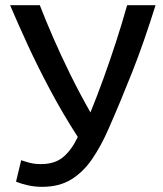

<svg xmlns="http://www.w3.org/2000/svg" viewBox="-20 -713 632 743"><path d="M143 10Q114 10 87.5 4Q61 -2 42 -10L62 -93Q76 -88 95 -83Q114 -78 139 -78Q193 -78 225.5 -106Q258 -134 281 -183Q223 -273 174 -365Q125 -457 86 -542Q47 -627 19 -693H134Q156 -636 186 -567Q216 -498 252.5 -424Q289 -350 330 -278Q355 -339 380.5 -409.5Q406 -480 429.5 -552.5Q453 -625 472 -693H582Q537 -549 492 -435Q447 -321 399 -212Q371 -148 336.5 -97.5Q302 -47 255.5 -18.5Q209 10 143 10Z"/></svg>

Font: Ubuntu Sans Medium
Style: Regular
Weight: 500
Designer: Dalton Maag Ltd
Foundry: Dalton Maag Ltd
Version: Version 1.006; ttfautohint (v1.8.4.7-5d5b)